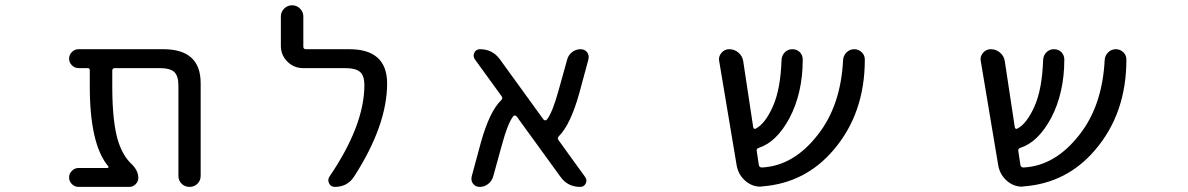

<svg xmlns="http://www.w3.org/2000/svg" viewBox="-20 -735 4540 734"><path d="M747.1 -62.5Q747.1 -44.9 734.9 -32.7Q722.7 -20.5 704.6 -20.5Q686.5 -20.5 674.3 -32.7Q662.1 -44.9 662.1 -62.5V-407.2Q662.1 -444.3 646.5 -459.5Q630.9 -474.6 589.8 -474.6H418.9Q409.2 -474.6 409.2 -464.8V-405.3Q409.2 -261.7 433.6 -189.5Q451.2 -138.7 480.5 -110.4Q508.8 -84 508.8 -54.7Q508.8 -41 498.5 -30.8Q488.3 -20.5 474.6 -20.5H280.3Q265.6 -20.5 254.9 -31.2Q244.1 -42 244.1 -56.6Q244.1 -71.3 254.9 -82Q265.6 -92.8 280.3 -92.8H390.6Q393.6 -92.8 394.5 -95.2Q395.5 -97.7 393.6 -99.6Q323.2 -183.6 323.2 -405.3V-466.8Q323.2 -474.6 315.4 -474.6H280.3Q265.6 -474.6 254.9 -485.4Q244.1 -496.1 244.1 -510.7Q244.1 -525.4 254.9 -536.1Q265.6 -546.9 280.3 -546.9H604.5Q747.1 -546.9 747.1 -417Z M1315.4 -546.9Q1459 -546.9 1460 -417Q1460 -255.9 1334 -60.5Q1308.6 -20.5 1259.8 -20.5Q1245.1 -20.5 1238.3 -33.7Q1231.4 -46.9 1239.3 -59.6Q1373 -255.9 1373 -410.2Q1373 -445.3 1356.4 -460Q1339.8 -474.6 1299.8 -474.6H1138.7Q1103.5 -474.6 1078.6 -499.5Q1053.7 -524.4 1053.7 -559.6V-671.9Q1053.7 -689.5 1066.4 -702.1Q1079.1 -714.8 1096.7 -714.8Q1114.3 -714.8 1127 -702.1Q1139.6 -689.5 1139.6 -671.9V-556.6Q1139.6 -546.9 1149.4 -546.9Z M2216.8 -58.6Q2225.6 -46.9 2219.2 -33.7Q2212.9 -20.5 2198.2 -20.5Q2150.4 -20.5 2123 -58.6L1955.1 -290Q1952.1 -293 1948.7 -293.5Q1945.3 -293.9 1942.4 -291Q1920.9 -263.7 1898.4 -179.7L1865.2 -59.6Q1860.4 -43 1846.2 -31.7Q1832 -20.5 1813.5 -20.5Q1797.9 -20.5 1788.1 -33.2Q1782.2 -41 1782.2 -51.8Q1782.2 -55.7 1783.2 -60.5L1818.4 -190.4Q1851.6 -309.6 1896.5 -352.5Q1903.3 -359.4 1897.5 -367.2L1794.9 -508.8Q1787.1 -520.5 1793.5 -533.7Q1799.8 -546.9 1815.4 -546.9Q1862.3 -546.9 1890.6 -508.8L2057.6 -278.3Q2060.5 -275.4 2064 -274.9Q2067.4 -274.4 2070.3 -277.3Q2091.8 -303.7 2115.2 -388.7L2148.4 -507.8Q2153.3 -525.4 2167.5 -536.1Q2181.6 -546.9 2200.2 -546.9Q2214.8 -546.9 2224.6 -535.2Q2230.5 -526.4 2230.5 -516.6Q2230.5 -512.7 2229.5 -507.8L2194.3 -377.9Q2161.1 -258.8 2116.2 -213.9Q2109.4 -207 2115.2 -199.2Z M3275.4 -534.2Q3286.1 -523.4 3286.1 -506.8Q3286.1 -300.8 3166 -161.1Q3058.6 -35.2 2894.5 -22.5Q2890.6 -21.5 2886.7 -21.5Q2855.5 -21.5 2830.1 -43Q2801.8 -67.4 2795.9 -104.5L2729.5 -501Q2728.5 -504.9 2728.5 -507.8Q2728.5 -521.5 2738.3 -533.2Q2750 -546.9 2767.6 -546.9Q2788.1 -546.9 2803.2 -533.7Q2818.4 -520.5 2821.3 -501L2859.4 -249Q2859.4 -245.1 2862.8 -243.2Q2866.2 -241.2 2869.1 -243.2Q2906.2 -262.7 2935.5 -330.1Q2963.9 -394.5 2967.8 -505.9Q2968.8 -523.4 2980.5 -535.2Q2992.2 -546.9 3009.3 -546.9Q3026.4 -546.9 3038.1 -535.2Q3048.8 -523.4 3048.8 -507.8Q3048.8 -379.9 2998 -283.2Q2948.2 -191.4 2880.9 -169.9Q2871.1 -167 2873 -157.2L2880.9 -104.5Q2882.8 -94.7 2892.6 -94.7Q3013.7 -100.6 3106.4 -219.7Q3194.3 -331.1 3203.1 -505.9Q3204.1 -522.5 3216.3 -534.7Q3228.5 -546.9 3245.6 -546.9Q3262.7 -546.9 3275.4 -534.2Z M4275.4 -534.2Q4286.1 -523.4 4286.1 -506.8Q4286.1 -300.8 4166 -161.1Q4058.6 -35.2 3894.5 -22.5Q3890.6 -21.5 3886.7 -21.5Q3855.5 -21.5 3830.1 -43Q3801.8 -67.4 3795.9 -104.5L3729.5 -501Q3728.5 -504.9 3728.5 -507.8Q3728.5 -521.5 3738.3 -533.2Q3750 -546.9 3767.6 -546.9Q3788.1 -546.9 3803.2 -533.7Q3818.4 -520.5 3821.3 -501L3859.4 -249Q3859.4 -245.1 3862.8 -243.2Q3866.2 -241.2 3869.1 -243.2Q3906.2 -262.7 3935.5 -330.1Q3963.9 -394.5 3967.8 -505.9Q3968.8 -523.4 3980.5 -535.2Q3992.2 -546.9 4009.3 -546.9Q4026.4 -546.9 4038.1 -535.2Q4048.8 -523.4 4048.8 -507.8Q4048.8 -379.9 3998 -283.2Q3948.2 -191.4 3880.9 -169.9Q3871.1 -167 3873 -157.2L3880.9 -104.5Q3882.8 -94.7 3892.6 -94.7Q4013.7 -100.6 4106.4 -219.7Q4194.3 -331.1 4203.1 -505.9Q4204.1 -522.5 4216.3 -534.7Q4228.5 -546.9 4245.6 -546.9Q4262.7 -546.9 4275.4 -534.2Z"/></svg>

Font: Rounded-X Mgen+ 1mn regular
Style: Regular
Weight: 400
Designer: [Source Han Sans]
Ryoko NISHIZUKA  (kana & ideographs); Paul D. Hunt (Latin, Greek & Cyrillic); Wenlong ZHANG  (bopomofo
Version: Version 1.059.20150602